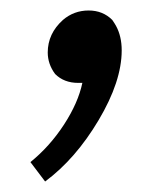

<svg xmlns="http://www.w3.org/2000/svg" viewBox="-20 -176 305 366"><path d="M100 -138Q121 -156 149 -156Q176 -156 194 -138L198 -132L201 -127Q212 -107 212 -80Q212 -21 168 53Q124 127 66 170L38 133Q75 103 102 61.5Q129 20 137 -18H129Q102 -18 85 -35Q71 -54 71 -76Q71 -112 100 -138Z"/></svg>

Font: Arsenal
Style: Bold Italic
Weight: 700
Italic angle: -9°
Designer: Andrij Shevchenko
Foundry: Stairsfor.com
Version: Version 1.000